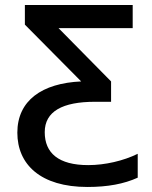

<svg xmlns="http://www.w3.org/2000/svg" viewBox="-20 -734 603 764"><path d="M328 10C408 10 473 -2 528 -27V-122C471 -94 398 -77 331 -77C213 -77 158 -125 158 -208C158 -291 229 -329 358 -329H422V-410L213 -622H508V-714H79V-636L303 -410C147 -403 49 -334 49 -206C49 -80 141 10 328 10Z"/></svg>

Font: Noto Sans Mono SemiCondensed Medium
Style: Regular
Weight: 500
Width: 4
Designer: Monotype Design Team
Foundry: Monotype Imaging Inc.
Version: Version 2.014